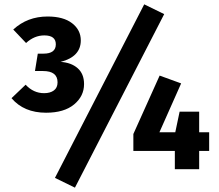

<svg xmlns="http://www.w3.org/2000/svg" viewBox="-20 -779 1009 884"><path d="M644 -759 736 -714 325 85 233 40ZM367 -392Q367 -336 321 -298Q275 -260 192 -260Q90 -260 33 -327L98 -389Q134 -350 183 -350Q211 -350 228 -362.5Q245 -375 245 -400Q245 -452 178 -452H141L154 -532H180Q237 -532 237 -575Q237 -616 184 -616Q138 -616 100 -581L41 -643Q106 -703 199 -703Q272 -703 312 -672Q352 -641 352 -593Q352 -518 259 -494Q308 -491 337.5 -465Q367 -439 367 -392ZM943 -170V-84H897V0H785V-84H594V-162L715 -431L814 -395L714 -170H787L807 -265H897V-170Z"/></svg>

Font: FiraGO
Style: Bold
Weight: 700
Designer: bBox Type
Foundry: bBox Type GmbH
Version: Version 1.001;PS 001.001;hotconv 1.0.88;makeotf.lib2.5.64775